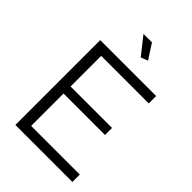

<svg xmlns="http://www.w3.org/2000/svg" viewBox="-263 -1026 1136 1136"><g transform="rotate(45 304.5 -458.5)"><path d="M566 -62V0H89V-710H557V-648H159V-392H506V-333H159V-62ZM244 -917H315L375 -824L331 -807Z"/></g></svg>

Font: Oxford Sans
Style: Regular
Weight: 400
Designer: Matt McInerney, Pablo Impallari, Rodrigo Fuenzalida
Foundry: Matt McInerney, Pablo Impallari, Rodrigo Fuenzalida
Version: Version 3.000g; ttfautohint (v1.5) -l 8 -r 28 -G 28 -x 14 -D